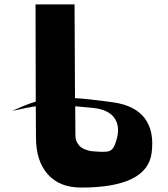

<svg xmlns="http://www.w3.org/2000/svg" viewBox="-20 -845 758 865"><path d="M34.2 -345.2Q40 -347.7 61.3 -356.9Q82.5 -366.2 90.8 -369.6Q99.1 -373 114 -378.4Q128.9 -383.8 141.1 -387.2L140.1 -825.2H315.9L317.9 -402.8Q371.1 -400.4 491.2 -383.8Q588.9 -369.6 632.3 -311.8Q675.8 -253.9 663.1 -155.8Q642.6 0 345.2 0Q248.5 0 195.3 -59.8Q142.1 -119.6 142.1 -225.1L141.1 -366.2Q116.2 -363.3 34.2 -345.2ZM318.8 -366.2 319.8 -233.9Q319.8 -215.8 327.9 -201.9Q335.9 -188 345.5 -181.2Q355 -174.3 369.4 -169.7Q383.8 -165 389.4 -164.3Q395 -163.6 402.8 -163.1Q447.8 -159.2 466.8 -162.8Q485.8 -166.5 495.1 -188Q525.9 -260.3 500.2 -305.9Q474.6 -351.6 397.9 -358.9Q353.5 -363.3 318.8 -366.2Z"/></svg>

Font: Hussar Preview
Style: Bold
Weight: 700
Foundry: Cannot Into Space Fonts, PlusOne Fonts
Version: Version 2.29RC2 "Millennial"